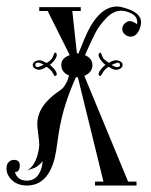

<svg xmlns="http://www.w3.org/2000/svg" viewBox="-20 -572 465 592"><path d="M154 -340Q150 -337 149 -337.5Q148 -338 144.5 -344Q141 -350 139 -353Q135 -357 131 -360.5Q127 -364 125 -365L123 -366Q121 -365 118.5 -363Q116 -361 109 -358.5Q102 -356 97 -357Q81 -361 81 -372Q81 -382 97 -386Q102 -387 108.5 -385Q115 -383 119 -380L123 -378Q131 -381 139 -390Q142 -393 144.5 -400.5Q147 -408 148.5 -409.5Q150 -411 154 -407Q155 -406 155 -402Q155 -395 146 -384Q137 -373 133 -372Q137 -371 146 -360.5Q155 -350 155 -343Q155 -341 154 -340ZM358 -372Q358 -361 342 -357Q337 -356 330.5 -358Q324 -360 320 -363L316 -366Q308 -363 300 -353Q298 -350 294.5 -344Q291 -338 290 -337.5Q289 -337 285 -340Q284 -341 284 -343Q284 -350 293 -360.5Q302 -371 306 -372Q302 -373 293 -384Q284 -395 284 -402Q284 -406 285 -407Q289 -411 290.5 -409.5Q292 -408 294.5 -400.5Q297 -393 300 -390L316 -378Q318 -379 320.5 -381Q323 -383 330 -385Q337 -387 342 -386Q358 -382 358 -372ZM403 -504Q403 -521 386 -530Q369 -539 353 -539Q330 -539 308 -516.5Q286 -494 273.5 -469.5Q261 -445 242 -402Q265 -392 265 -371Q265 -349 240 -338L375 -12H401V0H273V-12H299L220 -334H214Q188 -275 176 -230.5Q164 -186 158.5 -144Q153 -102 149 -86Q128 0 63 0Q35 0 17.5 -16Q0 -32 0 -53Q0 -65 6.5 -72Q13 -79 23 -79Q41 -79 41 -62Q41 -52 37.5 -47Q34 -42 30 -42H26Q33 -15 63 -15Q74 -15 84 -20Q95 -26 102 -39.5Q109 -53 110 -64L112 -75Q99 -61 88 -55L63 -46Q90 -61 99 -108Q101 -120 101 -126Q101 -136 98 -157.5Q95 -179 95 -190Q95 -247 166 -294Q174 -299 181 -310.5Q188 -322 190 -330L193 -339Q169 -349 169 -372Q169 -393 195 -402L127 -538H101V-550H229V-538H203L217 -408Q219 -408 222 -407L239 -449Q281 -552 341 -552Q350 -552 359 -549Q415 -535 415 -503Q415 -494 410 -481Q400 -459 383 -459Q373 -459 365 -466Q357 -473 357 -482Q357 -493 365 -500Q373 -507 380 -507Q385 -507 390.5 -504.5Q396 -502 399 -500L402 -497Q403 -500 403 -504ZM342 -379 324 -372Q335 -365 342 -365Q350 -365 350 -372Q350 -379 342 -379ZM115 -372Q104 -379 97 -379Q89 -379 89 -372Q89 -365 97 -365Z"/></svg>

Font: Pomorsky Unicode
Style: Medium
Weight: 500
Version: 1.1